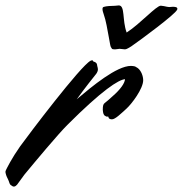

<svg xmlns="http://www.w3.org/2000/svg" viewBox="-121 -672 674 708"><path d="M237 -433C236 -440 231 -443 224 -445C220 -447 222 -450 219 -450L213 -448C176 -429 -16 -175 -47 -132C-78 -88 -95 -53 -99 -45C-100 -42 -101 -40 -101 -38C-100 -31 -98 -23 -92 -12C-86 0 -87 5 -82 10C-77 14 -73 16 -70 16C-65 16 -62 13 -58 9L-31 -28C7 -74 92 -176 127 -211C256 -340 316 -378 340 -380C339 -365 323 -342 294 -317C278 -303 277 -301 265 -292C260 -288 258 -283 258 -267C259 -254 261 -247 268 -244C270 -242 272 -242 274 -242C276 -242 279 -243 279 -240C279 -240 279 -232 292 -232C304 -232 325 -253 345 -271C365 -289 407 -345 407 -376C407 -391 400 -411 387 -421L377 -427C372 -428 368 -429 362 -429C309 -429 219 -354 162 -306C193 -349 226 -390 234 -400C238 -406 240 -411 240 -416C240 -423 237 -428 237 -433ZM363 -501C402 -528 526 -620 532 -636C533 -637 533 -639 533 -640C533 -646 524 -647 516 -647C512 -647 507 -646 503 -646C501 -646 497 -647 495 -647C491 -648 477 -651 472 -651C455 -651 397 -585 346 -552C329 -598 341 -652 317 -652C308 -651 298 -650 287 -650C280 -650 259 -648 258 -644C257 -642 257 -640 257 -638C257 -627 266 -612 272 -579C288 -497 284 -503 292 -492C293 -490 303 -490 304 -490C306 -490 318 -492 320 -492C323 -492 337 -490 340 -490C346 -490 356 -497 363 -501Z"/></svg>

Font: Oregano
Style: Italic
Weight: 400
Italic angle: -12°
Designer: Astigmatic (AOETI)
Foundry: Astigmatic (AOETI)
Version: Version 1.000